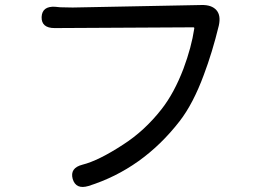

<svg xmlns="http://www.w3.org/2000/svg" viewBox="-20 -729 1040 766"><path d="M333 13Q283 28 270 -15Q258 -59 309 -72Q373 -88 471 -152Q557 -207 625 -294Q675 -358 712 -455Q744 -541 755 -615Q756 -620 751 -620L198 -617Q145 -617 146 -661Q148 -705 200 -702L220 -700Q245 -699 270 -699L784 -709Q824 -710 843 -689Q862 -668 853 -627Q827 -520 793 -430Q751 -316 697 -246Q549 -55 333 13Z"/></svg>

Font: Resource Han Rounded KR
Style: Regular
Weight: 400
Designer: Cyano Hao (round all glyphs); Ryoko NISHIZUKA 西塚涼子 (kana, bopomofo & ideographs); Paul D. Hunt (Latin, Greek & Cyrillic)
Foundry: Cyano Hao
Version: 0.990